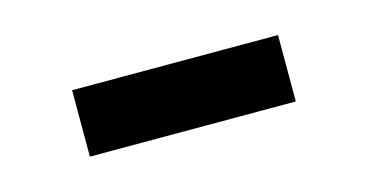

<svg xmlns="http://www.w3.org/2000/svg" viewBox="-29 -415 425 222"><g transform="rotate(-15 184.0 -304.0)"><path d="M307 -264.5H60.5V-344H307Z"/></g></svg>

Font: Argentum Novus Medium
Style: Regular
Weight: 500
Designer: Julieta Ulanovsky (font) & Cristiano Sobral (main changes)
Foundry: Julieta Ulanovsky (font) & Cristiano Sobral (main changes)
Version: Version 3.00;November 27, 2020;FontCreator 13.0.0.2655 64-bi